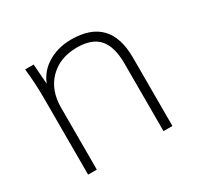

<svg xmlns="http://www.w3.org/2000/svg" viewBox="-117 -648 804 783"><g transform="rotate(-30 285.0 -256.0)"><path d="M88 0V-362Q88 -396 86 -431Q84 -466 80 -500H120L128 -393L119 -381Q136 -446 186.5 -479Q237 -512 303 -512Q485 -512 485 -322V0H443V-318Q443 -397 410.5 -434.5Q378 -472 307 -472Q227 -472 178 -423Q129 -374 129 -291V0Z"/></g></svg>

Font: Muli ExtraLight
Style: Regular
Weight: 250
Designer: Vernon Adams
Foundry: Vernon Adams
Version: Version 2.100; ttfautohint (v1.8.1.43-b0c9)